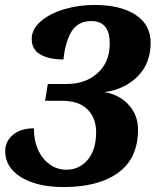

<svg xmlns="http://www.w3.org/2000/svg" viewBox="-20 -744 628 775"><path d="M1 -134Q1 -174 32.5 -200Q64 -226 117 -226Q116 -182 132 -143.5Q148 -105 178.5 -82Q209 -59 249 -59Q300 -59 334 -99Q368 -139 368 -211Q368 -267 333.5 -302Q299 -337 232 -337H162L173 -405H250Q325 -405 374 -449Q423 -493 423 -568Q423 -659 349 -659Q295 -659 269.5 -618Q244 -577 236 -504Q178 -504 143 -524Q108 -544 108 -587Q108 -626 144 -657.5Q180 -689 238.5 -706.5Q297 -724 361 -724Q467 -724 527.5 -684Q588 -644 588 -572Q588 -488 535.5 -435.5Q483 -383 401 -372Q433 -368 464 -350Q495 -332 516 -299Q537 -266 537 -220Q537 -105 457.5 -47Q378 11 237 11Q130 11 65.5 -28.5Q1 -68 1 -134Z"/></svg>

Font: Noto Serif NarrowBlack
Style: Italic
Weight: 900
Width: 4
Italic angle: -12°
Designer: Monotype Design Team
Foundry: Monotype Imaging Inc.
Version: Version 1.001